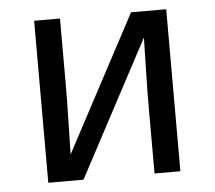

<svg xmlns="http://www.w3.org/2000/svg" viewBox="-43 -567 686 614"><g transform="rotate(-5 300.0 -260.0)"><path d="M88 0V-520H171V-312Q171 -255 169.5 -198Q168 -141 167 -84L399 -520H512V0H429V-208Q429 -265 430.5 -322Q432 -379 433 -436L201 0Z"/></g></svg>

Font: Iosevka Meiseki Sans
Style: Regular
Weight: 400
Monospace: yes
Designer: Belleve Invis
Foundry: Belleve Invis
Version: Version 11.2.6; ttfautohint (v1.8.4)